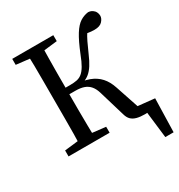

<svg xmlns="http://www.w3.org/2000/svg" viewBox="-201 -820 1065 1142"><g transform="rotate(-30 331.5 -248.5)"><path d="M519 0V-57L663 -42L657 188H600L573 -41L630 0ZM44 0V-41L175 -56H195L326 -41V0ZM44 -629V-670H326V-629L195 -614H175ZM135 0Q137 -51 137.5 -102Q138 -153 138 -205.5Q138 -258 138 -310V-359Q138 -411 138 -463Q138 -515 137.5 -567Q137 -619 135 -670H236Q235 -620 234 -567.5Q233 -515 233 -460.5Q233 -406 233 -347V-320Q233 -264 233 -210Q233 -156 234 -104Q235 -52 236 0ZM451 -54 398 -232Q389 -263 373 -282Q357 -301 333 -309.5Q309 -318 275 -318H185V-363H264Q291 -363 311 -367Q331 -371 347 -384Q363 -397 378 -422.5Q393 -448 409 -490Q440 -567 465.5 -607.5Q491 -648 517 -664.5Q543 -681 573 -685Q590 -684 602 -676Q614 -668 620 -656Q626 -644 626 -631Q626 -612 609 -593.5Q592 -575 555 -575Q532 -575 509.5 -579Q487 -583 473 -587L546 -631Q526 -609 511.5 -587Q497 -565 483.5 -537Q470 -509 452 -468Q435 -428 418.5 -402.5Q402 -377 384 -362Q366 -347 343.5 -339.5Q321 -332 292 -327L284 -352Q344 -349 385.5 -333.5Q427 -318 454 -288Q481 -258 496 -212L556 -33L530 -53L652 -41V0Q638 4 612 7Q586 10 563 10Q531 10 508.5 4Q486 -2 472 -15.5Q458 -29 451 -54Z"/></g></svg>

Font: Source Serif 4 Variable
Style: Regular
Weight: 400
Designer: Frank Grießhammer
Foundry: Adobe
Version: Version 4.005;hotconv 1.1.0;makeotfexe 2.6.0